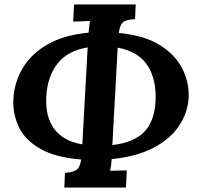

<svg xmlns="http://www.w3.org/2000/svg" viewBox="-20 -789 900 863"><path d="M269 54 272 -12Q301 -14 320 -23Q339 -32 345 -72Q230 -81 161.5 -120Q93 -159 65 -217.5Q37 -276 40 -343Q44 -419 82.5 -483.5Q121 -548 195 -590Q269 -632 378 -642Q380 -659 381.5 -673Q383 -687 384 -695Q368 -694 344 -693Q320 -692 309 -692L313 -769H590L587 -703Q557 -702 538.5 -693Q520 -684 514 -641Q629 -630 699 -586Q769 -542 800 -479.5Q831 -417 828 -350Q824 -282 784.5 -223Q745 -164 669.5 -124.5Q594 -85 482 -74Q481 -57 479 -43Q477 -29 475 -21Q492 -22 516 -22.5Q540 -23 550 -23L546 54ZM350 -140 374 -576Q283 -561 238 -502.5Q193 -444 188 -355Q183 -265 223.5 -210Q264 -155 350 -140ZM485 -137Q580 -148 627 -195Q674 -242 679 -333Q684 -431 643.5 -494Q603 -557 509 -575Z"/></svg>

Font: Lora
Style: Italic
Weight: 400
Italic angle: -3°
Designer: Olga Karpushina, Alexei Vanyashin (Cyrillic)
Foundry: Cyreal
Version: Version 3.008